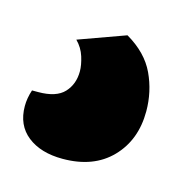

<svg xmlns="http://www.w3.org/2000/svg" viewBox="-67 -82 313 330"><g transform="rotate(15 89.5 83.0)"><path d="M123 -34Q159 -13 173.5 18Q188 49 188 84Q188 135 156.5 167.5Q125 200 70 200Q31 200 7.5 181.5Q-16 163 -16 129Q-16 115 -11 100H0Q32 100 46 85Q60 70 60 47Q60 36 55.5 21.5Q51 7 40 -4Z"/></g></svg>

Font: Baloo 2
Style: Bold
Weight: 700
Designer: Sarang Kulkarni and Ek Type
Foundry: Ek Type
Version: Version 1.640;hotconv 1.0.111;makeotfexe 2.5.65597; ttfautoh